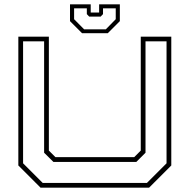

<svg xmlns="http://www.w3.org/2000/svg" viewBox="-20 -870 879 890"><path d="M168 0 65 -103V-700H206.5V-172L237 -141.5H602L632.5 -172V-700H774V-103L671 0ZM178 -22H661L752 -113V-678.5H654.5V-162L612 -119.5H227.5L184.5 -162V-678.5H87V-113ZM360.5 -716 304.5 -772V-850H400.5V-812H439.5V-850H535.5V-772L479.5 -716ZM370 -734H470.5L516.5 -781V-831.5H457.5V-804.5L446.5 -793H393.5L382.5 -804.5V-831.5H323.5V-781Z"/></svg>

Font: Tourney Expanded ExtraLight
Style: Regular
Weight: 200
Width: 7
Designer: Tyler Finck
Foundry: Etcetera Type Co
Version: Version 1.010; ttfautohint (v1.8.3)